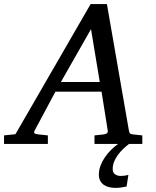

<svg xmlns="http://www.w3.org/2000/svg" viewBox="-73 -707 766 943"><path d="M374 -564 226.1 -304.2H417ZM391.1 0V-42L437 -46.9Q459 -49.8 456.1 -65.9L425.8 -256.8H199.2L97.2 -65.9Q91.8 -56.2 96.9 -52.2Q102.1 -48.3 116.2 -46.9L162.1 -42V0H-53.2V-42L2.9 -47.9L372.1 -687H452.1L560.1 -65.9Q561.5 -56.2 565.4 -52Q569.3 -47.9 580.1 -46.9L626 -42V0ZM560.5 0Q546.4 10.7 532.2 24.2Q518.1 37.6 506.6 53.2Q495.1 68.8 487.8 86.4Q480.5 104 480.5 123Q480.5 141.1 492.2 149.2Q503.9 157.2 520.5 157.2Q530.3 157.2 539.3 155.8Q548.3 154.3 557.6 151.9L548.8 209Q536.1 211.9 522.2 213.9Q508.3 215.8 494.6 215.8Q478.5 215.8 463.6 212.4Q448.7 209 437.5 201.4Q426.3 193.8 419.4 181.2Q412.6 168.5 412.6 149.9Q412.6 127.9 420.9 106.2Q429.2 84.5 442.4 65.2Q455.6 45.9 472.4 29.3Q489.3 12.7 506.8 0Z"/></svg>

Font: Charis SIL Eur
Style: Italic
Weight: 400
Italic angle: -11°
Foundry: SIL International
Version: Version 5.000